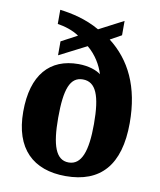

<svg xmlns="http://www.w3.org/2000/svg" viewBox="-86 -830 759 909"><g transform="rotate(10 294.0 -376.0)"><path d="M291 10C458 10 547 -87 547 -290C547 -465 487 -584 385 -663L439 -693V-762L322 -701C256 -739 186 -754 130 -761V-693C163 -688 204 -676 234 -655L157 -614V-547L288 -614C328 -581 355 -536 368 -493C348 -509 309 -523 260 -523C123 -523 41 -434 41 -256C41 -78 135 10 291 10ZM294 -56C232 -56 209 -125 209 -256C209 -395 232 -455 293 -455C356 -455 381 -392 381 -256C381 -125 356 -56 294 -56Z"/></g></svg>

Font: Noto Serif Sinhala SemiCondensed ExtraBold
Style: Regular
Weight: 800
Width: 4
Designer: Jelle Bosma - Monotype Design Team
Foundry: Monotype Imaging Inc.
Version: Version 2.007